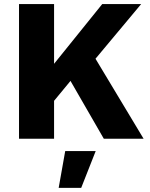

<svg xmlns="http://www.w3.org/2000/svg" viewBox="-20 -680 733 941"><path d="M671.8 -660 362.2 -289.4 351.4 -314.8 193.6 -123.6 161.2 -263.4 481 -660ZM245 -660V0H73.2V-660ZM418.2 -441.8 683.8 0H488.8L289.2 -346.4ZM449 60.4 378 240.6H267.6L299.6 60.4Z"/></svg>

Font: Work Sans
Style: Regular
Weight: 400
Designer: Wei Huang
Foundry: Wei Huang
Version: Version 2.006; ttfautohint (v1.8.1.43-b0c9)